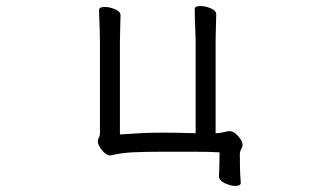

<svg xmlns="http://www.w3.org/2000/svg" viewBox="-20 -502 1040 634"><path d="M775 102Q775 107 770 109.5Q765 112 758 112Q742 112 722.5 103Q703 94 703 81V80Q704 63 704.5 42.5Q705 22 705 1Q669 -1 620 -1Q571 -1 519 -1Q455 -1 417 1Q379 3 347 11H343Q330 11 316.5 -6.5Q303 -24 303 -35Q303 -42 306.5 -47.5Q310 -53 310 -65V-367Q310 -377 309.5 -396.5Q309 -416 308 -437Q307 -458 307 -469Q307 -479 326 -479Q342 -479 360 -471.5Q378 -464 378 -451Q378 -439 377 -412Q376 -385 376 -367V-58Q406 -60 440 -62Q474 -64 518 -64Q544 -64 569 -63.5Q594 -63 626 -62V-370Q626 -380 625 -399.5Q624 -419 623.5 -440Q623 -461 623 -472Q623 -482 642 -482Q658 -482 676 -474.5Q694 -467 694 -454Q694 -442 693 -415Q692 -388 692 -370V-62Q704 -62 716 -65Q728 -68 736 -69H738Q752 -69 766.5 -52.5Q781 -36 781 -24Q781 -17 776.5 -9.5Q772 -2 772 8Q772 33 772.5 54.5Q773 76 775 101Z"/></svg>

Font: Moon Stars Kai T
Style: Regular
Weight: 400
Designer: GuiWonder
Version: Version 1.101